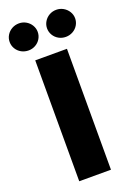

<svg xmlns="http://www.w3.org/2000/svg" viewBox="-223 -992 729 1055"><g transform="rotate(-20 141.5 -464.5)"><path d="M233.4 0H47.9V-707H233.4ZM-49.8 -849.6Q-49.8 -871.1 -38.8 -889.2Q-27.8 -907.2 -8.8 -918Q10.3 -928.7 33.2 -928.7Q54.7 -928.7 73.5 -918Q92.3 -907.2 103.3 -888.9Q114.3 -870.6 114.3 -849.6Q114.3 -828.1 103.3 -809.8Q92.3 -791.5 73.5 -781Q54.7 -770.5 33.2 -770.5Q10.3 -770.5 -8.8 -781Q-27.8 -791.5 -38.8 -809.8Q-49.8 -828.1 -49.8 -849.6ZM168.9 -849.6Q168.9 -870.6 179.9 -888.9Q190.9 -907.2 209.7 -918Q228.5 -928.7 251 -928.7Q272.9 -928.7 291.7 -918Q310.5 -907.2 321.8 -888.9Q333 -870.6 333 -849.6Q333 -828.1 322 -809.8Q311 -791.5 292 -781Q272.9 -770.5 251 -770.5Q228.5 -770.5 209.7 -781Q190.9 -791.5 179.9 -809.8Q168.9 -828.1 168.9 -849.6Z"/></g></svg>

Font: Pretendard JP Black
Style: Regular
Weight: 900
Designer: Base glyphs from Inter by Rasmus Andersson; Hangeul glyphs from Noto Sans CJK(Source Han Sans) by Jang Soo-young and Kan
Foundry: Kil Hyung-jin
Version: Version 1.309